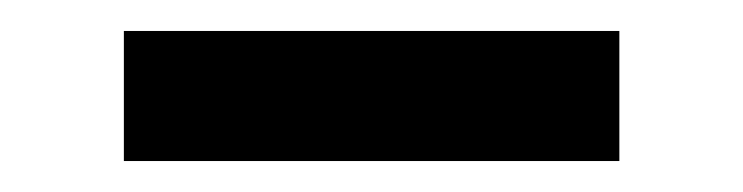

<svg xmlns="http://www.w3.org/2000/svg" viewBox="-20 -362 480 124"><path d="M60 -342H380V-258H60Z"/></svg>

Font: Urbanist Medium
Style: Regular
Weight: 500
Designer: Corey Hu
Foundry: Corey Hu
Version: Version 1.321; ttfautohint (v1.8.4.7-5d5b)